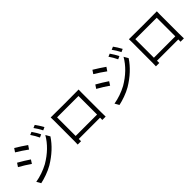

<svg xmlns="http://www.w3.org/2000/svg" viewBox="264 -2115 3471 3471"><g transform="rotate(-45 2000.0 -379.5)"><path d="M752 -565Q713 -649 661 -723L716 -746Q772 -666 809 -591ZM886 -615Q844 -699 791 -770L847 -794Q892 -735 943 -641ZM459 -551Q420 -581 355.5 -623.5Q291 -666 244 -694L289 -761Q337 -733 403.5 -689.5Q470 -646 506 -620ZM185 35 139 -46Q313 -76 474 -162Q727 -311 853 -529L901 -446Q763 -238 516 -89Q438 -44 347.5 -12Q257 20 185 35ZM312 -331Q271 -360 206.5 -401Q142 -442 93 -468L138 -536Q186 -509 253.5 -468Q321 -427 357 -401Z M1776 -129V-604H1229V-129ZM1860 7H1774L1775 -51H1230Q1230 -1 1231 7H1145Q1146 -10 1147 -71Q1148 -98 1148 -607Q1148 -642 1146 -685Q1223 -683 1504 -683Q1828 -683 1860 -685Q1858 -645 1858 -607V-114Z M2752 -565Q2713 -649 2661 -723L2716 -746Q2772 -666 2809 -591ZM2886 -615Q2844 -699 2791 -770L2847 -794Q2892 -735 2943 -641ZM2459 -551Q2420 -581 2355.5 -623.5Q2291 -666 2244 -694L2289 -761Q2337 -733 2403.5 -689.5Q2470 -646 2506 -620ZM2185 35 2139 -46Q2313 -76 2474 -162Q2727 -311 2853 -529L2901 -446Q2763 -238 2516 -89Q2438 -44 2347.5 -12Q2257 20 2185 35ZM2312 -331Q2271 -360 2206.5 -401Q2142 -442 2093 -468L2138 -536Q2186 -509 2253.5 -468Q2321 -427 2357 -401Z M3776 -129V-604H3229V-129ZM3860 7H3774L3775 -51H3230Q3230 -1 3231 7H3145Q3146 -10 3147 -71Q3148 -98 3148 -607Q3148 -642 3146 -685Q3223 -683 3504 -683Q3828 -683 3860 -685Q3858 -645 3858 -607V-114Z"/></g></svg>

Font: Source Han Sans & Saira Hybrid
Style: Regular
Weight: 400
Designer: Ryoko NISHIZUKA 西塚涼子 (kana & ideographs); Paul D. Hunt (Latin, Greek & Cyrillic); Wenlong ZHANG 张文龙 (bopomofo); Sandoll 
Foundry: Adobe Systems Incorporated
Version: Version 1.00;August 2, 2021;FontCreator 13.0.0.2675 64-bit